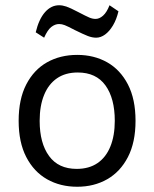

<svg xmlns="http://www.w3.org/2000/svg" viewBox="-20 -699 586 731"><path d="M274 12Q209.5 12 159.2 -16.5Q109 -45 80 -101Q51 -157 51 -239Q51 -321.5 80 -377.5Q109 -433.5 159.2 -461.8Q209.5 -490 274 -490Q338 -490 388 -461.8Q438 -433.5 467 -377.5Q496 -321.5 496 -239Q496 -157 467 -101Q438 -45 388 -16.5Q338 12 274 12ZM272 -56Q319 -56 351.2 -78Q383.5 -100 400.2 -141.2Q417 -182.5 417 -239Q417 -324.5 381.5 -373.8Q346 -423 276 -423Q229 -423 196.8 -400.8Q164.5 -378.5 147.8 -337.2Q131 -296 131 -239Q131 -154 166.8 -105Q202.5 -56 272 -56ZM148 -555.5 116 -576Q128 -626 151.2 -652.5Q174.5 -679 205 -679Q218 -679 232.2 -674.2Q246.5 -669.5 278 -653Q308.5 -637 320.5 -632Q332.5 -627 344 -627Q358.5 -627 372.5 -639.5Q386.5 -652 397 -679L431 -656Q423.5 -624.5 410 -602Q396.5 -579.5 380 -567.5Q363.5 -555.5 346 -555.5Q331 -555.5 314.2 -562Q297.5 -568.5 265 -584.5Q237.5 -599 226.5 -603.2Q215.5 -607.5 205 -607.5Q189.5 -607.5 175.2 -596.2Q161 -585 148 -555.5Z"/></svg>

Font: Karla ExtraLight
Style: Regular
Weight: 400
Version: Version 2.001